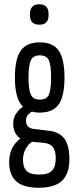

<svg xmlns="http://www.w3.org/2000/svg" viewBox="-20 -691 365 902"><path d="M161 191Q89 191 56 160.5Q23 130 23 70Q23 27 42 -3.5Q61 -34 96 -53L139 -30Q117 -19 102.5 5Q88 29 88 59Q88 96 105.5 112.5Q123 129 163 129Q207 129 224.5 110.5Q242 92 242 53Q242 18 229 0.5Q216 -17 185 -20L119 -26Q82 -29 62 -52Q42 -75 42 -109Q42 -135 53 -153Q64 -171 79 -183Q94 -195 106 -202L146 -174Q126 -167 114 -154.5Q102 -142 102 -124Q102 -108 111 -97.5Q120 -87 140 -85L207 -77Q258 -72 282 -40Q306 -8 306 57Q306 125 271.5 158Q237 191 161 191ZM167 -162Q106 -162 78 -201Q50 -240 50 -327Q50 -414 77.5 -453Q105 -492 167 -492Q229 -492 256 -453Q283 -414 283 -327Q283 -240 256 -201Q229 -162 167 -162ZM167 -223Q199 -223 209.5 -246Q220 -269 220 -327Q220 -385 209.5 -408Q199 -431 167 -431Q136 -431 125 -408Q114 -385 114 -327Q114 -269 125 -246Q136 -223 167 -223ZM165 -575Q143 -575 132 -586Q121 -597 121 -618V-627Q121 -648 132 -659.5Q143 -671 165 -671Q187 -671 197.5 -659.5Q208 -648 208 -627V-618Q208 -597 197.5 -586Q187 -575 165 -575Z"/></svg>

Font: Sofia Sans Extra Condensed
Style: Regular
Weight: 400
Designer: Botio Nikoltchev, Ani Petrova
Foundry: lettersoup
Version: Version 4.101